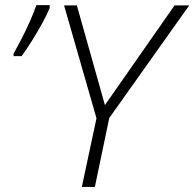

<svg xmlns="http://www.w3.org/2000/svg" viewBox="-20 -735 764 755"><path d="M301.8 0 359.4 -270 231.9 -713.9H282.2L392.6 -321.8L666.5 -713.9H724.1L409.7 -271L353 0ZM33.2 -514.2V-523.4Q47.4 -548.8 64.5 -582Q81.5 -615.2 97.2 -650.1Q112.8 -685.1 123 -714.8H175.3V-703.6Q164.6 -677.2 145.8 -643.1Q127 -608.9 105.5 -574.5Q84 -540 64.9 -514.2Z"/></svg>

Font: Open Sans Light
Style: Italic
Weight: 300
Italic angle: -12°
Designer: Monotype Design Team
Foundry: Monotype Imaging Inc.
Version: Version 3.003; ttfautohint (v1.8.4)